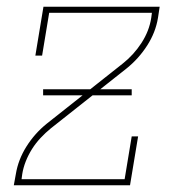

<svg xmlns="http://www.w3.org/2000/svg" viewBox="-20 -550 540 570"><path d="M21 0 27 -33Q34 -76 58.5 -115Q83 -154 119 -183L344 -361Q377 -387 400 -422.5Q423 -458 429 -497L431 -512H126L105 -385H85L109 -530H454L449 -497Q442 -454 417 -415Q392 -376 356 -347L131 -169Q115 -156 100.5 -140.5Q86 -125 75 -107.5Q64 -90 56.5 -71Q49 -52 46 -33L44 -18H350L371 -145H390L366 0ZM108 -267V-285H371V-267Z"/></svg>

Font: Iosevka Curly Slab ThObl
Style: Regular
Weight: 100
Italic angle: -9°
Monospace: yes
Designer: Belleve Invis
Foundry: Belleve Invis
Version: Version 11.0.0; ttfautohint (v1.8.3)